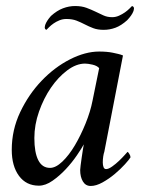

<svg xmlns="http://www.w3.org/2000/svg" viewBox="-20 -611 493 637"><path d="M309 -440Q263 -440 212 -414Q161 -388 118 -343Q75 -298 47 -239Q19 -180 19 -114Q19 -60 43 -27.5Q67 5 109 5Q131 5 154.5 -11.5Q178 -28 198.5 -50Q219 -72 235 -95.5Q251 -119 258 -132Q257 -127 255 -114.5Q253 -102 251 -88Q249 -74 247.5 -62.5Q246 -51 246 -47Q246 -24 255 -9Q264 6 281 6Q299 6 320.5 -6Q342 -18 361 -34Q380 -50 394.5 -66Q409 -82 413 -89Q413 -94 409 -100.5Q405 -107 403 -107Q402 -106 394 -97Q386 -88 375 -77.5Q364 -67 352 -58.5Q340 -50 332 -50Q326 -50 323.5 -56.5Q321 -63 321 -72Q321 -82 322.5 -92Q324 -102 326 -107L388 -427Q381 -430 372.5 -432Q364 -434 354.5 -436Q345 -438 333.5 -439Q322 -440 309 -440ZM262 -400Q272 -400 287 -396.5Q302 -393 309 -385L287 -277Q280 -241 264 -201.5Q248 -162 228.5 -129Q209 -96 187 -75Q165 -54 146 -54Q120 -54 107 -79.5Q94 -105 94 -153Q94 -197 109.5 -241Q125 -285 149 -320Q173 -355 203 -377.5Q233 -400 262 -400ZM229 -591Q209 -591 189 -583.5Q169 -576 149 -558Q147 -556 142 -549.5Q137 -543 133 -535.5Q129 -528 128.5 -521Q128 -514 134 -512Q137 -515 143 -521Q149 -527 157.5 -533Q166 -539 177 -543.5Q188 -548 200 -548Q220 -548 234 -542.5Q248 -537 261.5 -530Q275 -523 289.5 -517.5Q304 -512 324 -512Q344 -512 363 -519Q382 -526 402 -544Q404 -546 409.5 -552.5Q415 -559 419.5 -567Q424 -575 424.5 -582Q425 -589 418 -591Q415 -588 409 -582Q403 -576 394.5 -570Q386 -564 375 -559Q364 -554 352 -554Q336 -554 323 -560Q310 -566 296.5 -572.5Q283 -579 267 -585Q251 -591 229 -591Z"/></svg>

Font: Vermiglione
Style: Italic
Weight: 400
Italic angle: -11°
Version: Version 1.105